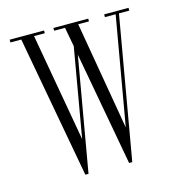

<svg xmlns="http://www.w3.org/2000/svg" viewBox="-85 -598 621 674"><g transform="rotate(-15 225.5 -261.0)"><path d="M143.5 3 49 -513.5H9.5V-523.5H134.5V-513.5H95.5L165 -120.5L221 -443.5L208 -513.5H168.5V-523.5H295V-513.5H256L323.5 -120.5L392 -513.5H353V-523.5H441.5V-513.5H404L314 3H302.5L227 -410.5L155 3Z"/></g></svg>

Font: Imbue 100pt ExtraLight
Style: Regular
Weight: 200
Designer: Tyler Finck
Foundry: Etcetera Type Company
Version: Version 1.102; ttfautohint (v1.8.3)